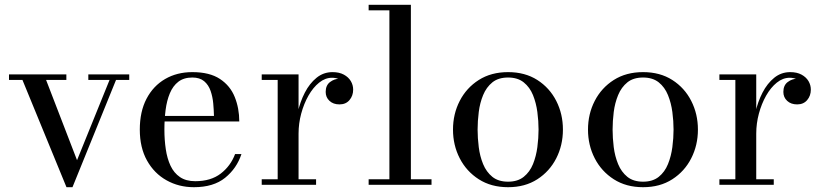

<svg xmlns="http://www.w3.org/2000/svg" viewBox="-20 -770 3426 800"><path d="M518.5 -460V-437H463.5L282 10H257L73.5 -437H17.5V-460H256.5V-437H172L301 -102.5L436.5 -437H348V-460Z M788 10Q725 10 673.8 -18.8Q622.5 -47.5 592.5 -101.2Q562.5 -155 562.5 -230Q562.5 -305 590.5 -358.5Q618.5 -412 668 -440.8Q717.5 -469.5 781.5 -469.5Q853.5 -469.5 896.5 -441Q939.5 -412.5 958.2 -365.5Q977 -318.5 977 -264H630V-287H871.5Q871 -311.5 868.5 -339Q866 -366.5 857.5 -391.2Q849 -416 830.8 -431.5Q812.5 -447 781.5 -447Q746 -447 723.2 -429.5Q700.5 -412 687.8 -381.5Q675 -351 670 -312Q665 -273 665 -230Q665 -187 670.8 -148.2Q676.5 -109.5 690.5 -79.5Q704.5 -49.5 729.8 -32.2Q755 -15 793.5 -15Q858.5 -15 899.8 -46.8Q941 -78.5 959.5 -128H986Q966.5 -68.5 918 -29.2Q869.5 10 788 10Z M1210.5 -213Q1210.5 -256.5 1220.5 -301.2Q1230.5 -346 1250.2 -384.2Q1270 -422.5 1299 -446Q1328 -469.5 1365.5 -469.5Q1393.5 -469.5 1412.8 -459Q1432 -448.5 1441.8 -432Q1451.5 -415.5 1451.5 -396.5Q1451.5 -371 1436.2 -353Q1421 -335 1394.5 -335Q1368.5 -335 1352.8 -349.8Q1337 -364.5 1337 -387Q1337 -414.5 1355.2 -428.2Q1373.5 -442 1395 -442Q1410 -442 1422.8 -436.2Q1435.5 -430.5 1443 -420Q1450.5 -409.5 1450.5 -396.5H1427.5Q1427.5 -410.5 1418.5 -421.8Q1409.5 -433 1394.8 -439.5Q1380 -446 1363.5 -446Q1335 -446 1309.8 -425.8Q1284.5 -405.5 1265.2 -371.5Q1246 -337.5 1235 -296.5Q1224 -255.5 1224 -213ZM1224 -460V-23H1297V0H1070.5V-23H1137V-437H1070.5V-460Z M1692 -750V-23H1778V0H1516V-23H1602.5V-727H1516V-750Z M2097 10Q2026.5 10 1975 -23Q1923.5 -56 1895.5 -110.5Q1867.5 -165 1867.5 -230Q1867.5 -295 1895.5 -349.5Q1923.5 -404 1975 -436.8Q2026.5 -469.5 2097 -469.5Q2167.5 -469.5 2218.8 -436.8Q2270 -404 2297.8 -349.5Q2325.5 -295 2325.5 -230Q2325.5 -165 2297.8 -110.5Q2270 -56 2218.8 -23Q2167.5 10 2097 10ZM2097 -13Q2137 -13 2162.2 -33.2Q2187.5 -53.5 2200.8 -86.2Q2214 -119 2219 -157Q2224 -195 2224 -230Q2224 -265.5 2219 -303.2Q2214 -341 2200.8 -373.8Q2187.5 -406.5 2162.2 -426.8Q2137 -447 2097 -447Q2056.5 -447 2031.5 -426.8Q2006.5 -406.5 1993 -373.8Q1979.5 -341 1974.8 -303.2Q1970 -265.5 1970 -230Q1970 -195 1974.8 -157Q1979.5 -119 1993 -86.2Q2006.5 -53.5 2031.5 -33.2Q2056.5 -13 2097 -13Z M2659.5 10Q2589 10 2537.5 -23Q2486 -56 2458 -110.5Q2430 -165 2430 -230Q2430 -295 2458 -349.5Q2486 -404 2537.5 -436.8Q2589 -469.5 2659.5 -469.5Q2730 -469.5 2781.2 -436.8Q2832.5 -404 2860.2 -349.5Q2888 -295 2888 -230Q2888 -165 2860.2 -110.5Q2832.5 -56 2781.2 -23Q2730 10 2659.5 10ZM2659.5 -13Q2699.5 -13 2724.8 -33.2Q2750 -53.5 2763.2 -86.2Q2776.5 -119 2781.5 -157Q2786.5 -195 2786.5 -230Q2786.5 -265.5 2781.5 -303.2Q2776.5 -341 2763.2 -373.8Q2750 -406.5 2724.8 -426.8Q2699.5 -447 2659.5 -447Q2619 -447 2594 -426.8Q2569 -406.5 2555.5 -373.8Q2542 -341 2537.2 -303.2Q2532.5 -265.5 2532.5 -230Q2532.5 -195 2537.2 -157Q2542 -119 2555.5 -86.2Q2569 -53.5 2594 -33.2Q2619 -13 2659.5 -13Z M3117.5 -213Q3117.5 -256.5 3127.5 -301.2Q3137.5 -346 3157.2 -384.2Q3177 -422.5 3206 -446Q3235 -469.5 3272.5 -469.5Q3300.5 -469.5 3319.8 -459Q3339 -448.5 3348.8 -432Q3358.5 -415.5 3358.5 -396.5Q3358.5 -371 3343.2 -353Q3328 -335 3301.5 -335Q3275.5 -335 3259.8 -349.8Q3244 -364.5 3244 -387Q3244 -414.5 3262.2 -428.2Q3280.5 -442 3302 -442Q3317 -442 3329.8 -436.2Q3342.5 -430.5 3350 -420Q3357.5 -409.5 3357.5 -396.5H3334.5Q3334.5 -410.5 3325.5 -421.8Q3316.5 -433 3301.8 -439.5Q3287 -446 3270.5 -446Q3242 -446 3216.8 -425.8Q3191.5 -405.5 3172.2 -371.5Q3153 -337.5 3142 -296.5Q3131 -255.5 3131 -213ZM3131 -460V-23H3204V0H2977.5V-23H3044V-437H2977.5V-460Z"/></svg>

Font: BodoniModa 10 Custom
Style: Regular
Weight: 400
Designer: Owen Earl
Foundry: indestructible type
Version: Version 2.005